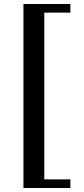

<svg xmlns="http://www.w3.org/2000/svg" viewBox="-20 -752 417 958"><path d="M331 186H97V-732H331V-689H201V143H331Z"/></svg>

Font: STIX Two Text SemiBold
Style: Regular
Weight: 600
Designer: Ross Mills, John Hudson & Paul Hanslow, Tiro Typeworks Ltd; with prior portions MicroPress Inc., and Coen Hoffman.
Foundry: Tiro Typeworks Ltd
Version: Version 2.13 b171